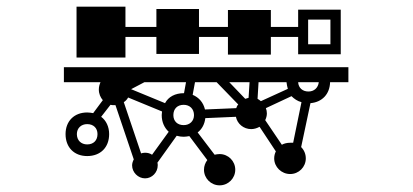

<svg xmlns="http://www.w3.org/2000/svg" viewBox="-20 -525 1240 577"><path d="M211 -122C211 -140 224 -152 242 -152C261 -152 273 -140 273 -122C273 -103 261 -91 242 -91C224 -91 211 -103 211 -122ZM466 -179C466 -158 474 -141 487 -129L437 -60C431 -64 424 -66 416 -66C411 -66 407 -65 404 -64L352 -218C357 -221 362 -226 365 -232L467 -190C467 -187 466 -183 466 -179ZM539 -278 533 -245C506 -245 486 -234 476 -215L374 -257L414 -278ZM501 -179C501 -198 513 -210 532 -210C550 -210 563 -198 563 -179C563 -161 550 -149 532 -149C513 -149 501 -161 501 -179ZM631 -278 696 -211C693 -208 691 -204 690 -200L596 -196C591 -217 578 -232 559 -240L566 -278ZM730 -278 727 -231C724 -230 720 -229 717 -228L669 -278ZM841 -278C842 -271 843 -264 845 -258L764 -221C761 -224 757 -226 754 -228L757 -278ZM777 -164C780 -170 782 -177 782 -184C782 -190 781 -195 779 -200L856 -236C864 -228 874 -221 886 -218L861 -96C858 -96 855 -96 852 -96C843 -96 834 -94 827 -90ZM938 -278C936 -261 924 -250 907 -250C889 -250 877 -261 876 -278ZM906 -392V-466H973V-392ZM177 -122C177 -82 203 -56 242 -56C282 -56 308 -82 308 -122C308 -144 299 -163 284 -174L312 -210C316 -209 320 -209 324 -209H327L382 -46C379 -40 377 -34 377 -28C377 -7 395 11 416 11C437 11 454 -7 454 -28C454 -31 454 -34 453 -36L511 -117C518 -115 525 -114 532 -114C538 -114 543 -115 549 -116L603 -44C597 -36 593 -26 593 -15C593 11 614 32 640 32C666 32 687 11 687 -15C687 -41 666 -62 640 -62C635 -62 629 -61 625 -60L574 -127C587 -137 595 -152 597 -170L689 -174C693 -153 712 -137 735 -137C744 -137 753 -140 760 -144L809 -70C806 -64 804 -57 804 -49C804 -23 826 -2 852 -2C878 -2 899 -23 899 -49C899 -62 894 -74 885 -83L913 -215C948 -218 971 -242 972 -278H1027V-323H172V-278H282C279 -271 277 -264 277 -256C277 -243 282 -232 289 -224L260 -185C254 -186 248 -187 242 -187C203 -187 177 -161 177 -122ZM450 -444H357V-505H210V-352H357V-414H450V-363H578V-414H665V-361H794V-414H876V-362H1004V-496H876V-444H794V-495H665V-444H578V-498H450Z"/></svg>

Font: CryptoKit 1.4
Style: Regular
Weight: 400
Monospace: yes
Designer: Oceane Juvin
Foundry: http://www.head-geneve.ch
Version: Version 1.000